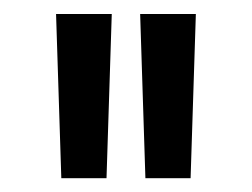

<svg xmlns="http://www.w3.org/2000/svg" viewBox="-20 -736 360 274"><path d="M60 -716H139.5L132 -481.7H67.5ZM180 -716H259.5L252 -481.7H187.5Z"/></svg>

Font: Oak Sans Light
Style: Regular
Weight: 400
Designer: Erik Kennedy, Walven
Foundry: Erik Kennedy, Walven
Version: Version 1.100;Glyphs 3.1.2 (3151)